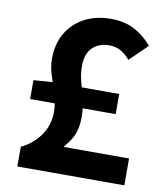

<svg xmlns="http://www.w3.org/2000/svg" viewBox="-83 -804 755 873"><g transform="rotate(10 295.0 -367.5)"><path d="M56 0V-91Q109 -116 143 -163.5Q177 -211 177 -273Q177 -312 164.5 -352.5Q152 -393 139 -432.5Q126 -472 126 -509Q126 -579 156 -629.5Q186 -680 238.5 -707.5Q291 -735 359 -735Q422 -735 468 -711Q514 -687 550 -644L469 -565Q449 -589 426 -602Q403 -615 373 -615Q324 -615 295 -586Q266 -557 266 -501Q266 -464 276 -427.5Q286 -391 295.5 -353Q305 -315 305 -271Q305 -225 292 -192.5Q279 -160 250 -128V-124H550V0ZM60 -312V-399L136 -405H455V-312Z"/></g></svg>

Font: Noto Sans KR
Style: Bold
Weight: 700
Designer: Ryoko NISHIZUKA  (kana, bopomofo & ideographs); Paul D. Hunt (Latin, Greek & Cyrillic); Sandoll Communications , Soo-you
Foundry: Adobe
Version: Version 2.004-H2;hotconv 1.0.118;makeotfexe 2.5.65603